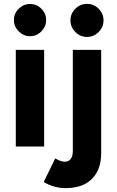

<svg xmlns="http://www.w3.org/2000/svg" viewBox="-20 -758 607 993"><path d="M61.7 -500H208.3V0H61.7ZM51.9 -654.1Q51.9 -688.4 76.9 -712.9Q101.9 -737.4 135.3 -737.4Q169.6 -737.4 194.1 -712.9Q218.6 -688.4 218.6 -654.1Q218.6 -620.8 194.1 -595.8Q169.6 -570.8 135.3 -570.8Q101.9 -570.8 76.9 -595.8Q51.9 -620.8 51.9 -654.1ZM344.4 -652.5Q344.4 -687.6 369.8 -712.8Q395.2 -738 429.9 -738Q465 -738 490.2 -712.8Q515.4 -687.6 515.4 -652.5Q515.4 -617.7 490.2 -592.4Q465 -567 429.9 -567Q395.2 -567 369.8 -592.4Q344.4 -617.7 344.4 -652.5ZM206.1 183.1 265.7 61.3Q294.4 78.4 314.6 78.4Q335.2 78.4 345.9 64.1Q356.6 49.9 356.6 22.6V-500H503.3V32.7Q503.3 119.8 455.3 167.4Q407.3 215 318.9 215Q289.2 215 260 206.8Q230.8 198.7 206.1 183.1Z"/></svg>

Font: Oak Sans Light
Style: Regular
Weight: 400
Designer: Erik Kennedy, Walven
Foundry: Erik Kennedy, Walven
Version: Version 1.100;Glyphs 3.1.2 (3151)